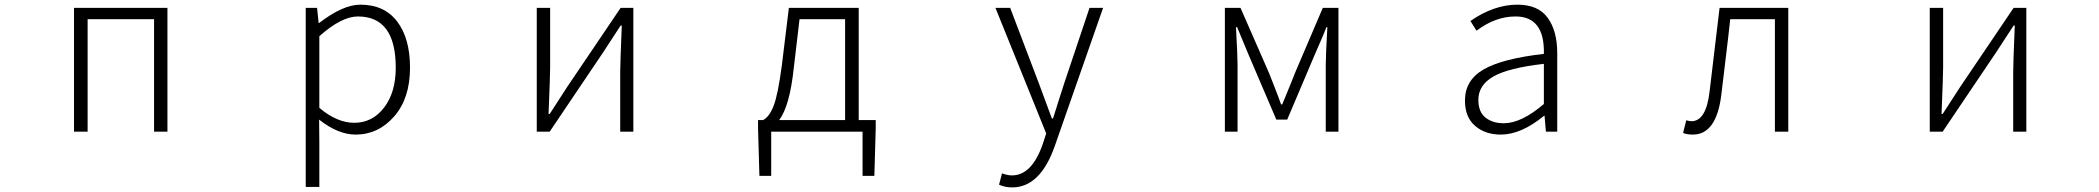

<svg xmlns="http://www.w3.org/2000/svg" viewBox="-20 -567 9040 827"><path d="M298.8 0V-533.2H701.2V0H643.6V-484.4H357.4V0Z M1296.9 238.3V-533.2H1345.7L1352.5 -467.8H1354.5Q1457 -546.9 1532.2 -546.9Q1635.7 -546.9 1690.9 -474.1Q1746.1 -401.4 1746.1 -275.4Q1746.1 -143.6 1677.7 -65.4Q1609.4 12.7 1511.7 12.7Q1436.5 12.7 1354.5 -51.8L1355.5 45.9V238.3ZM1505.9 -38.1Q1584 -38.1 1634.3 -103.5Q1684.6 -168.9 1684.6 -275.4Q1684.6 -496.1 1521.5 -496.1Q1451.2 -496.1 1355.5 -411.1V-102.5Q1431.6 -38.1 1505.9 -38.1Z M2292 0V-533.2H2349.6V-276.4Q2349.6 -242.2 2342.8 -76.2H2347.7L2422.9 -192.4L2653.3 -533.2H2708V0H2651.4V-255.9Q2651.4 -291 2658.2 -457H2653.3Q2599.6 -374 2578.1 -341.8L2347.7 0Z M3423.8 -484.4 3399.4 -277.3Q3381.8 -109.4 3335.9 -49.8H3620.1V-484.4ZM3678.7 -49.8H3752V-14.6L3746.1 190.4H3695.3V0H3301.8V190.4H3251L3245.1 -14.6V-49.8H3266.6Q3293.9 -63.5 3312.5 -111.8Q3331.1 -160.2 3347.7 -286.1L3377.9 -533.2H3678.7Z M4339.8 240.2Q4308.6 240.2 4283.2 228.5L4295.9 179.7Q4320.3 188.5 4338.9 188.5Q4424.8 188.5 4471.7 52.7L4486.3 7.8L4267.6 -533.2H4331.1L4455.1 -207Q4492.2 -105.5 4510.7 -56.6H4515.6Q4524.4 -85 4542.5 -141.6Q4560.5 -198.2 4563.5 -207L4672.9 -533.2H4731.4L4523.4 61.5Q4460.9 240.2 4339.8 240.2Z M5255.9 0V-533.2H5323.2L5446.3 -252Q5453.1 -234.4 5471.2 -188.5Q5489.3 -142.6 5498 -117.2H5502.9Q5552.7 -237.3 5557.6 -252L5677.7 -533.2H5745.1V0H5690.4V-288.1Q5690.4 -327.1 5697.3 -450.2H5693.4Q5684.6 -426.8 5666 -384.3Q5647.5 -341.8 5644.5 -335L5524.4 -51.8H5477.5L5356.4 -335Q5314.5 -435.5 5308.6 -450.2H5303.7Q5310.5 -327.1 5310.5 -288.1V0Z M6444.3 12.7Q6377 12.7 6333.5 -24.9Q6290 -62.5 6290 -133.8Q6290 -221.7 6370.6 -268.1Q6451.2 -314.5 6629.9 -335Q6633.8 -496.1 6507.8 -496.1Q6420.9 -496.1 6339.8 -434.6L6313.5 -476.6Q6415 -546.9 6515.6 -546.9Q6605.5 -546.9 6646.5 -490.2Q6687.5 -433.6 6687.5 -337.9V0H6638.7L6632.8 -68.4H6630.9Q6532.2 12.7 6444.3 12.7ZM6457 -36.1Q6533.2 -36.1 6629.9 -119.1V-292Q6476.6 -274.4 6412.1 -237.3Q6347.7 -200.2 6347.7 -136.7Q6347.7 -85 6378.4 -60.5Q6409.2 -36.1 6457 -36.1Z M7271.5 12.7Q7247.1 12.7 7229.5 5.9L7243.2 -48.8Q7256.8 -44.9 7265.6 -44.9Q7329.1 -44.9 7343.8 -173.8Q7350.6 -234.4 7365.2 -353.5Q7379.9 -472.7 7386.7 -533.2H7682.6V0H7625V-484.4H7432.6Q7425.8 -419.9 7411.1 -299.3Q7396.5 -178.7 7394.5 -161.1Q7374 12.7 7271.5 12.7Z M8292 0V-533.2H8349.6V-276.4Q8349.6 -242.2 8342.8 -76.2H8347.7L8422.9 -192.4L8653.3 -533.2H8708V0H8651.4V-255.9Q8651.4 -291 8658.2 -457H8653.3Q8599.6 -374 8578.1 -341.8L8347.7 0Z"/></svg>

Font: Gen Shin Gothic Monospace Light
Style: Regular
Weight: 300
Designer: [Source Han Sans]
Ryoko NISHIZUKA  (kana & ideographs); Paul D. Hunt (Latin, Greek & Cyrillic); Wenlong ZHANG  (bopomofo
Version: Version 1.002.20150607